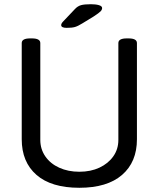

<svg xmlns="http://www.w3.org/2000/svg" viewBox="-20 -884 752 910"><path d="M356 6Q223 6 153 -55Q83 -116 83 -224V-680Q83 -702 123 -702H131Q171 -702 171 -680V-221Q171 -177 195 -142.5Q219 -108 261 -89Q303 -70 356 -70Q410 -70 451.5 -89.5Q493 -109 517 -143Q541 -177 541 -221V-680Q541 -702 581 -702H589Q629 -702 629 -680V-224Q629 -116 558.5 -55Q488 6 356 6ZM296 -752Q270 -752 270 -765Q270 -769 272.5 -773.5Q275 -778 281 -784L335 -841Q348 -855 364 -859.5Q380 -864 411 -864Q434 -864 449 -859.5Q464 -855 464 -846Q464 -838 457 -830.5Q450 -823 424 -806L370 -773Q349 -760 335 -756Q321 -752 296 -752Z"/></svg>

Font: Asap
Style: Regular
Weight: 400
Designer: Pablo Cosgaya
Foundry: Omnibus-Type
Version: Version 3.001